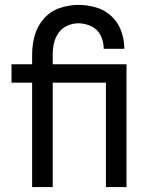

<svg xmlns="http://www.w3.org/2000/svg" viewBox="-20 -763 616 783"><path d="M111 0H195V-426H412V0H496V-501H195V-540Q195 -564 200 -586.5Q205 -609 219 -629Q233 -649 255 -658.5Q277 -668 300 -668Q327 -668 353 -655.5Q379 -643 391 -617.5Q403 -592 403 -564H487V-565Q487 -601 474.5 -636Q462 -671 435 -696.5Q408 -722 372.5 -732.5Q337 -743 300 -743Q261 -743 223 -730Q185 -717 158.5 -686.5Q132 -656 121.5 -618Q111 -580 111 -540V-501H27V-426H111Z"/></svg>

Font: Iosevka SS01 Extended
Style: Regular
Weight: 400
Width: 7
Monospace: yes
Designer: Belleve Invis
Foundry: Belleve Invis
Version: Version 3.4.7; ttfautohint (v1.8.3)